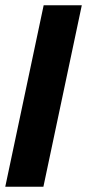

<svg xmlns="http://www.w3.org/2000/svg" viewBox="-25 -710 331 730"><path d="M141 -690H286L140 0H-5Z"/></svg>

Font: Decalotype
Style: Bold Italic
Weight: 700
Italic angle: -12°
Designer: Alfredo Marco Pradil
Foundry: Alfredo Marco Pradil
Version: Version 1.0